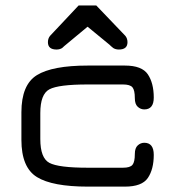

<svg xmlns="http://www.w3.org/2000/svg" viewBox="-20 -694 649 714"><path d="M444.3 0C486.7 0 515.1 -10.7 529.8 -32.2C544.4 -53.7 551.8 -82.4 551.8 -118.2C551.8 -148.1 540 -163.1 516.6 -163.1C507.5 -163.1 499.3 -159.8 492.2 -153.3C485 -146.8 481.4 -136.1 481.4 -121.1C481.4 -101.6 478.5 -88.2 472.7 -81.1C466.8 -73.9 455.1 -70.3 437.5 -70.3H306.6C233.7 -70.3 186 -76.3 163.6 -88.4C141.1 -100.4 129.9 -129.9 129.9 -176.8V-273.4C129.9 -320.3 141.1 -349.8 163.6 -361.8C186 -373.9 233.7 -379.9 306.6 -379.9H437.5C455.1 -379.9 466.8 -376.3 472.7 -369.1C478.5 -362 481.4 -348.6 481.4 -329.1C481.4 -314.1 485 -303.4 492.2 -296.9C499.3 -290.4 507.5 -287.1 516.6 -287.1C540 -287.1 551.8 -301.8 551.8 -331.1C551.8 -366.9 544.4 -395.7 529.8 -417.5C515.1 -439.3 486.7 -450.2 444.3 -450.2H306.6C218.8 -450.2 155.6 -438.3 117.2 -414.6C78.8 -390.8 59.6 -344.7 59.6 -276.4V-173.8C59.6 -105.5 78.8 -59.4 117.2 -35.6C155.6 -11.9 218.8 0 306.6 0ZM166 -560.5C160.8 -554 158.2 -546.2 158.2 -537.1C158.2 -518.9 168.9 -509.8 190.4 -509.8C195 -509.8 199.2 -510.4 203.1 -511.7C207 -513 210 -514.5 211.9 -516.1C213.9 -517.7 216.1 -519.9 218.8 -522.5C221.4 -525.1 223.3 -526.7 224.6 -527.3L305.7 -594.7L387.7 -527.3L392.6 -522.5L400.9 -515.6C402.5 -514.3 405.3 -513 409.2 -511.7C413.1 -510.4 417.3 -509.8 421.9 -509.8C443.4 -509.8 454.1 -518.9 454.1 -537.1C454.1 -546.2 451.5 -554 446.3 -560.5L337.9 -673.8H272.5Z"/></svg>

Font: Jura
Style: DemiBold
Weight: 600
Version: Version 2.5.1